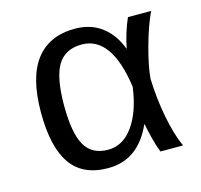

<svg xmlns="http://www.w3.org/2000/svg" viewBox="-85 -631 770 734"><g transform="rotate(-15 300.0 -264.0)"><path d="M432.6 -115.7Q376.5 9.8 257.3 9.8Q157.2 9.8 110.1 -57.6Q63 -125 63 -261.7Q63 -400.4 116 -469.2Q168.9 -538.1 271 -538.1Q332.5 -538.1 376.2 -505.4Q419.9 -472.7 441.9 -413.6H442.9Q454.1 -471.7 478.5 -528.3H570.3Q545.9 -476.6 525.4 -401.6Q504.9 -326.7 501 -278.8Q503.4 -200.7 517.8 -125.5Q532.2 -50.3 555.2 0H465.8Q454.1 -29.8 445.6 -64.7Q437 -99.6 434.6 -115.7ZM155.3 -264.6Q155.3 -156.2 183.1 -107.2Q210.9 -58.1 275.4 -58.1Q334 -58.1 374.3 -114.5Q414.6 -170.9 427.2 -266.6Q413.1 -369.6 376 -421.4Q338.9 -473.1 280.8 -473.1Q214.4 -473.1 184.8 -424.1Q155.3 -375 155.3 -264.6Z"/></g></svg>

Font: Cousine
Style: Regular
Weight: 400
Monospace: yes
Designer: Steve Matteson
Foundry: Monotype Imaging Inc.
Version: Version 1.21